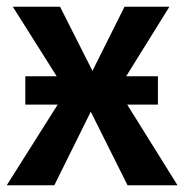

<svg xmlns="http://www.w3.org/2000/svg" viewBox="-23 -549 546 569"><path d="M503 0H355L246 -218L138 0H-3L148 -239H52V-323H145L15 -529H155L251 -339L346 -529H479L351 -323H445V-239H354Z"/></svg>

Font: Trujillo Medium
Style: Regular
Weight: 500
Designer: Fira Sans original fonts by bBox Type GmbH, Carrois Corporate GbR, & Edenspiekermann AG / Changes by Cristiano Sobral
Foundry: Fira Sans original fonts by bBox Type GmbH, Carrois Corporate GbR, & Edenspiekermann AG / Changes by Cristiano Sobral
Version: Version 4.301;October 17, 2021;FontCreator 14.0.0.2814 64-bi